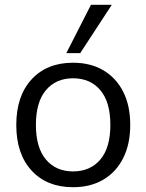

<svg xmlns="http://www.w3.org/2000/svg" viewBox="-20 -773 611 802"><path d="M48 0ZM285 9Q176 9 112 -60.5Q48 -130 48 -251Q48 -372 112 -441.5Q176 -511 285 -511Q358 -511 411.5 -479.5Q465 -448 494.5 -390Q524 -332 524 -251Q524 -171 494.5 -112.5Q465 -54 411.5 -22.5Q358 9 285 9ZM285 -57Q357 -57 399 -106.5Q441 -156 441 -251Q441 -347 399 -396.5Q357 -446 285 -446Q214 -446 172 -396.5Q130 -347 130 -251Q130 -156 172 -106.5Q214 -57 285 -57ZM257 -551 360 -753H447L315 -551Z"/></svg>

Font: Winston
Style: Regular
Weight: 400
Designer: Original fonts by Vernon Adams / Changes by Cristiano Sobral
Foundry: Original fonts by Vernon Adams / Changes by Cristiano Sobral
Version: Version 2.503;July 17, 2020;FontCreator 13.0.0.2655 64-bit